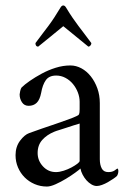

<svg xmlns="http://www.w3.org/2000/svg" viewBox="-20 -676 464 704"><path d="M185 -45Q198 -45 213.5 -50Q229 -55 242 -62Q255 -69 263.5 -75.5Q272 -82 272 -86V-223Q262 -220 249 -216Q236 -212 223 -207.5Q210 -203 198 -199.5Q186 -196 179 -193Q152 -182 135 -163Q118 -144 118 -115Q118 -87 137.5 -66Q157 -45 185 -45ZM152 8Q128 8 107 -1Q86 -10 70.5 -25.5Q55 -41 46 -62Q37 -83 37 -107Q37 -138 53.5 -160Q70 -182 87 -188Q108 -196 133.5 -204.5Q159 -213 183.5 -221.5Q208 -230 229 -237.5Q250 -245 260 -250Q268 -253 270 -257.5Q272 -262 272 -276V-303Q272 -320 265.5 -337Q259 -354 247.5 -368Q236 -382 220 -390.5Q204 -399 186 -399Q160 -399 148 -382Q136 -365 131 -336Q126 -310 114.5 -299Q103 -288 85 -288Q69 -288 60.5 -301Q52 -314 52 -330Q52 -333 54 -342Q56 -351 59 -355Q70 -366 89.5 -379.5Q109 -393 133 -406Q157 -419 184 -427.5Q211 -436 238 -436Q259 -436 278.5 -425.5Q298 -415 313 -396Q328 -377 337 -352Q346 -327 346 -298V-92Q346 -72 353 -58.5Q360 -45 377 -45Q391 -45 399.5 -50.5Q408 -56 410 -58Q412 -58 413 -55Q414 -52 414 -50Q414 -39 409 -31Q405 -27 395.5 -20.5Q386 -14 375.5 -8Q365 -2 354 2Q343 6 335 6Q325 6 315 0Q305 -6 297 -15Q289 -24 283 -35.5Q277 -47 275 -58Q271 -54 256 -43Q241 -32 222 -20.5Q203 -9 184 -0.5Q165 8 152 8ZM212 -656Q218 -656 223 -647Q235 -627 246 -611Q257 -595 267.5 -581Q278 -567 289.5 -552Q301 -537 315 -518Q315 -513 311.5 -509Q308 -505 304 -505Q290 -516 274 -529.5Q258 -543 244 -554Q228 -567 212 -580Q195 -566 179 -553Q165 -541 149 -528.5Q133 -516 120 -505Q110 -505 110 -518Q124 -537 135.5 -552Q147 -567 157.5 -581Q168 -595 178.5 -611Q189 -627 201 -647Q206 -656 212 -656Z"/></svg>

Font: Vermiglione
Style: Regular
Weight: 400
Version: Version 1.000